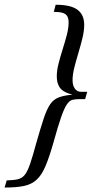

<svg xmlns="http://www.w3.org/2000/svg" viewBox="-90 -651 416 825"><path d="M-70.2 154.8 -61.3 124.2Q-30.6 123.4 -12.5 119Q5.6 114.5 17.3 99.2Q29 83.9 39.9 51.6Q50.8 19.4 66.1 -37.1Q84.7 -102.4 98 -142.3Q111.3 -182.3 125.8 -203.2Q140.3 -224.2 162.9 -232.7Q185.5 -241.1 221.8 -244.4Q198.4 -250 183.5 -259.3Q168.5 -268.5 161.3 -284.7Q154 -300.8 154 -323.4Q154 -348.4 161.7 -378.2Q169.4 -408.1 179.4 -439.9Q189.5 -471.8 197.2 -501.2Q204.8 -530.6 204.8 -554Q204.8 -571 199.2 -581Q193.5 -591.1 179.8 -595.6Q166.1 -600 141.1 -600L149.2 -630.6Q213.7 -630.6 242.7 -609.3Q271.8 -587.9 271.8 -544.4Q271.8 -517.7 264.1 -486.7Q256.5 -455.6 246.8 -423.4Q237.1 -391.1 229.4 -360.9Q221.8 -330.6 221.8 -306.5Q221.8 -283.9 231.5 -270.2Q241.1 -256.5 258.9 -256.5H284.7L275.8 -225H249.2Q233.1 -225 220.6 -221.8Q208.1 -218.5 196.8 -201.6Q185.5 -184.7 172.2 -146.4Q158.9 -108.1 139.5 -37.9Q121.8 24.2 105.6 62.5Q89.5 100.8 67.7 121Q46 141.1 13.3 148Q-19.4 154.8 -70.2 154.8Z"/></svg>

Font: Playfair 5pt SemiExpanded Light 12pt
Style: Italic
Weight: 300
Italic angle: -15.6°
Version: Version 2.000;gftools[0.9.28]